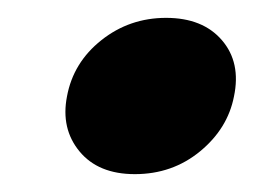

<svg xmlns="http://www.w3.org/2000/svg" viewBox="-20 -427 309 215"><path d="M131 -232Q90 -232 69 -257.5Q48 -283 55 -319Q62 -357 93.5 -382Q125 -407 166 -407Q207 -407 228.5 -382Q250 -357 242 -319Q235 -283 204 -257.5Q173 -232 131 -232Z"/></svg>

Font: Albert Sans ExtraBold
Style: Italic
Weight: 800
Italic angle: -11.25°
Designer: Andreas Rasmussen
Foundry: a.Foundry
Version: Version 1.025